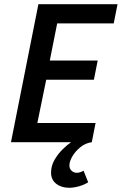

<svg xmlns="http://www.w3.org/2000/svg" viewBox="-20 -674 577 910"><path d="M308 216Q271 216 246.5 197Q222 178 222 144Q222 112 238.5 83.5Q255 55 277.5 33Q300 11 317 0H32L162 -654H537L519 -563H251L216 -387H443L425 -296H199L157 -91H433L415 0Q385 4 361 23.5Q337 43 323 67Q309 91 309 110Q309 126 319.5 135.5Q330 145 344 145Q359 145 376 135L398 190Q379 202 354 209Q329 216 308 216Z"/></svg>

Font: Source Sans Pro SemiBold
Style: Italic
Weight: 600
Italic angle: -11°
Designer: Paul D. Hunt
Foundry: Adobe Systems Incorporated
Version: Version 1.095;hotconv 1.0.109;makeotfexe 2.5.65596